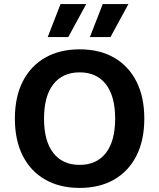

<svg xmlns="http://www.w3.org/2000/svg" viewBox="-20 -912 781 942"><path d="M371 -670Q469 -670 540 -629Q611 -588 649.5 -512Q688 -436 688 -330Q688 -224 649.5 -148Q611 -72 540 -31Q469 10 371 10Q273 10 201.5 -31Q130 -72 91.5 -148Q53 -224 53 -330Q53 -436 91.5 -512Q130 -588 201.5 -629Q273 -670 371 -670ZM371 -557Q287 -557 241.5 -498.5Q196 -440 196 -330Q196 -220 241.5 -161.5Q287 -103 371 -103Q454 -103 499.5 -161.5Q545 -220 545 -330Q545 -440 499.5 -498.5Q454 -557 371 -557ZM484 -892H610L522 -730H421ZM277 -892H403L315 -730H214Z"/></svg>

Font: Work Sans SemiBold
Style: Regular
Weight: 600
Designer: Wei Huang
Foundry: Wei Huang
Version: Version 2.010; ttfautohint (v1.8.3)